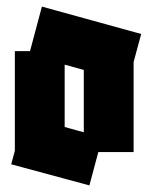

<svg xmlns="http://www.w3.org/2000/svg" viewBox="-20 -547 463 582"><path d="M14 -49 25 -90V-392H71L107 -527L408 -444L385 -359V-86H278L251 15ZM176 -162 234 -146V-335L176 -351Z"/></svg>

Font: Blaka Ink
Style: Regular
Weight: 400
Designer: Mohamed Gaber
Foundry: Kief Type Foundry
Version: Version 1.003; ttfautohint (v1.8.4.7-5d5b)